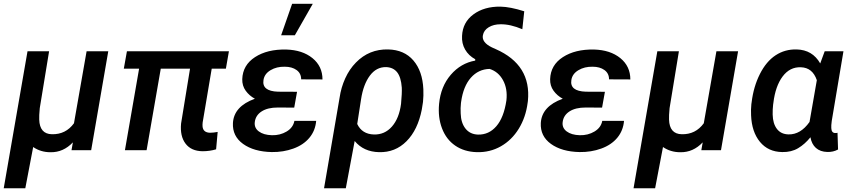

<svg xmlns="http://www.w3.org/2000/svg" viewBox="-37 -802 4550 1025"><path d="M225.1 -528.3 175.3 -224.6Q171.4 -183.1 172.4 -163.6Q174.8 -86.9 239.7 -85.4Q314 -83.5 357.9 -144L425.3 -528.3H541L449.7 0H344.7L352.1 -42Q301.3 11.7 232.9 10.7Q180.2 10.7 140.1 -17.1L98.1 203.1H-17.1L109.9 -528.3Z M1168.9 -435.5H1093.3L1044.9 -148.4Q1043.5 -136.2 1044.4 -126.5Q1047.4 -94.7 1083.5 -93.3Q1102.1 -93.3 1125 -97.7L1116.7 -4.9Q1083 5.4 1043.9 5.4Q983.4 4.4 953.4 -35.4Q923.3 -75.2 929.7 -142.6L977.5 -435.5H821.3L745.6 0H629.9L705.6 -435.5H624L640.6 -528.3H1185.1Z M1206.5 -145Q1211.4 -234.4 1323.7 -274.9Q1293.9 -291 1274.7 -317.6Q1255.4 -344.2 1256.3 -379.4Q1258.8 -454.6 1324.5 -497.1Q1390.1 -539.6 1490.7 -537.6Q1577.6 -535.2 1631.1 -491.7Q1684.6 -448.2 1684.6 -377.9L1570.8 -378.4Q1570.8 -410.6 1546.1 -428.2Q1521.5 -445.8 1483.4 -445.8Q1439.9 -446.8 1407.2 -427.2Q1374.5 -407.7 1369.6 -374.5Q1360.4 -315.4 1446.8 -312.5L1548.8 -312L1533.7 -227.5L1445.8 -228Q1392.1 -228 1359.9 -207.3Q1327.6 -186.5 1323.2 -150.4Q1319.3 -119.6 1344.5 -100.6Q1369.6 -81.5 1414.6 -80.1Q1458.5 -79.1 1493.2 -99.9Q1527.8 -120.6 1534.7 -156.7H1650.9Q1646.5 -104.5 1614.7 -66.4Q1583 -28.3 1529.1 -8.8Q1475.1 10.7 1413.6 9.8Q1318.4 7.8 1260.7 -33.7Q1203.1 -75.2 1206.5 -145ZM1522.5 -781.7H1632.8L1537.1 -613.8H1463.9Z M1775.9 -280.3Q1783.7 -334.5 1805.9 -383.5Q1828.1 -432.6 1863.3 -468.3Q1933.6 -540.5 2035.2 -538.1Q2121.1 -536.1 2169.9 -479.2Q2218.8 -422.4 2223.1 -325.2Q2224.6 -291.5 2221.2 -257.8L2214.8 -217.3Q2193.4 -108.4 2133.1 -47.9Q2072.8 12.7 1986.3 10.3Q1903.8 8.3 1856.4 -49.3L1809.1 203.1H1692.9ZM1870.1 -140.1Q1895.5 -85.9 1959.5 -84Q2016.6 -82.5 2055.2 -126.2Q2093.8 -169.9 2104 -247.6Q2109.4 -304.7 2107.9 -334.5Q2104 -389.6 2083.3 -416Q2062.5 -442.4 2024.4 -443.8Q1972.2 -444.8 1937.5 -398.2Q1902.8 -351.6 1890.6 -272.5Z M2429.7 -610.4Q2433.1 -683.1 2490.5 -725.3Q2547.9 -767.6 2634.3 -766.6Q2687 -765.6 2761.7 -741.7L2751.5 -646Q2687 -673.3 2635.3 -672.4Q2598.1 -672.4 2572 -656.5Q2545.9 -640.6 2541 -613.8Q2533.7 -576.2 2588.4 -549.3L2609.9 -539.6Q2800.3 -455.6 2781.2 -262.7L2779.8 -252.9Q2770 -176.3 2732.7 -115.2Q2695.3 -54.2 2637 -21Q2578.6 12.2 2508.3 10.3Q2440.9 8.3 2393.1 -24.7Q2345.2 -57.6 2322.8 -116.5Q2300.3 -175.3 2307.1 -247.6Q2315.9 -340.3 2369.4 -402.6Q2422.9 -464.8 2500 -478.5V-485.8Q2464.8 -504.9 2446 -537.6Q2427.2 -570.3 2429.7 -610.4ZM2423.8 -251.5Q2420.9 -225.6 2422.4 -196.8Q2423.8 -146 2448 -115.5Q2472.2 -85 2514.6 -83.5Q2572.8 -82 2612.8 -128.2Q2652.8 -174.3 2666.5 -266.1Q2673.3 -328.1 2648.4 -373.8Q2623.5 -419.4 2576.7 -434.1Q2517.1 -432.6 2476.8 -387.2Q2436.5 -341.8 2424.8 -258.8Z M2850.1 -145Q2855 -234.4 2967.3 -274.9Q2937.5 -291 2918.2 -317.6Q2898.9 -344.2 2899.9 -379.4Q2902.3 -454.6 2968 -497.1Q3033.7 -539.6 3134.3 -537.6Q3221.2 -535.2 3274.7 -491.7Q3328.1 -448.2 3328.1 -377.9L3214.4 -378.4Q3214.4 -410.6 3189.7 -428.2Q3165 -445.8 3127 -445.8Q3083.5 -446.8 3050.8 -427.2Q3018.1 -407.7 3013.2 -374.5Q3003.9 -315.4 3090.3 -312.5L3192.4 -312L3177.2 -227.5L3089.4 -228Q3035.6 -228 3003.4 -207.3Q2971.2 -186.5 2966.8 -150.4Q2962.9 -119.6 2988 -100.6Q3013.2 -81.5 3058.1 -80.1Q3102.1 -79.1 3136.7 -99.9Q3171.4 -120.6 3178.2 -156.7H3294.4Q3290 -104.5 3258.3 -66.4Q3226.6 -28.3 3172.6 -8.8Q3118.7 10.7 3057.1 9.8Q2961.9 7.8 2904.3 -33.7Q2846.7 -75.2 2850.1 -145Z M3587.4 -528.3 3537.6 -224.6Q3533.7 -183.1 3534.7 -163.6Q3537.1 -86.9 3602.1 -85.4Q3676.3 -83.5 3720.2 -144L3787.6 -528.3H3903.3L3812 0H3707L3714.4 -42Q3663.6 11.7 3595.2 10.7Q3542.5 10.7 3502.4 -17.1L3460.4 203.1H3345.2L3472.2 -528.3Z M4465.8 -528.3 4403.3 -156.2Q4399.9 -130.9 4400.9 -118.2Q4401.9 -92.8 4420.9 -91.8H4427.7L4434.1 -93.3L4437 -3.9Q4411.1 10.3 4379.9 9.3Q4341.8 8.3 4318.8 -12.2Q4295.9 -32.7 4289.6 -69.3Q4260.3 -32.7 4224.1 -11Q4188 10.7 4139.2 9.8Q4064 8.8 4020 -44.7Q3976.1 -98.1 3972.7 -186.5Q3971.2 -216.3 3974.1 -245.6L3975.6 -255.9Q3985.8 -339.8 4019.8 -407Q4053.7 -474.1 4103.5 -506.8Q4153.3 -539.6 4215.8 -538.1Q4300.3 -536.1 4341.8 -463.4L4365.7 -528.3ZM4090.3 -243.2Q4087.4 -218.3 4087.9 -190.9Q4088.9 -142.1 4110.6 -113.8Q4132.3 -85.4 4172.4 -84.5Q4236.8 -83 4284.7 -150.9L4323.7 -374Q4300.8 -440.9 4238.8 -442.9Q4179.7 -445.3 4141.1 -393.8Q4102.5 -342.3 4091.8 -253.4Z"/></svg>

Font: Roboto Medium
Style: Italic
Weight: 500
Italic angle: -12°
Designer: Google
Version: Version 2.134; 2016